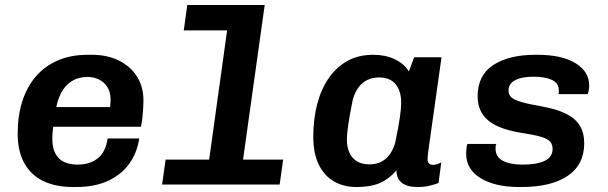

<svg xmlns="http://www.w3.org/2000/svg" viewBox="-20 -741 2440 771"><path d="M273 10Q204 10 154 -14Q104 -38 77.5 -86Q51 -134 51 -205Q51 -276 69.5 -334Q88 -392 123.5 -433.5Q159 -475 211.5 -498Q264 -521 332 -521H349Q411 -521 458 -497.5Q505 -474 530.5 -433Q556 -392 556 -338Q556 -325 555 -307Q554 -289 552 -270Q550 -251 546 -232H134L202 -277Q197 -254 193.5 -229.5Q190 -205 190 -185Q190 -146 203.5 -122.5Q217 -99 240 -89.5Q263 -80 291 -80Q342 -80 373.5 -106Q405 -132 412 -185H539Q531 -129 500 -85Q469 -41 415.5 -15.5Q362 10 284 10ZM203 -293 145 -311H422Q423 -322 423.5 -328.5Q424 -335 424 -341Q424 -371 411.5 -391Q399 -411 378 -421.5Q357 -432 332 -432Q295 -432 268 -415Q241 -398 225 -367Q209 -336 203 -293Z M806 0 892 -619H718L732 -721H1043L942 0ZM631 0 645 -100H1117L1103 0Z M1412 10Q1360 10 1321 -12.5Q1282 -35 1260 -80Q1238 -125 1238 -192Q1238 -262 1253.5 -322Q1269 -382 1299.5 -426.5Q1330 -471 1374.5 -496Q1419 -521 1479 -521Q1527 -521 1564.5 -503.5Q1602 -486 1622 -454L1643 -511H1753L1703 -157Q1699 -131 1698 -119.5Q1697 -108 1697 -99Q1697 -90 1703 -84.5Q1709 -79 1718 -79Q1726 -79 1734.5 -81.5Q1743 -84 1752 -89L1741 -6Q1725 0 1704 5Q1683 10 1657 10Q1615 10 1593.5 -7Q1572 -24 1572 -57Q1541 -21 1504 -5.5Q1467 10 1412 10ZM1463 -81Q1503 -81 1529 -103.5Q1555 -126 1567 -168Q1580 -230 1585.5 -268Q1591 -306 1591 -328Q1591 -376 1568.5 -403Q1546 -430 1503 -430Q1462 -430 1435 -406.5Q1408 -383 1396 -338Q1385 -283 1379 -243.5Q1373 -204 1373 -179Q1373 -152 1382.5 -129.5Q1392 -107 1412 -94Q1432 -81 1463 -81Z M2066 10Q1968 10 1910 -25.5Q1852 -61 1852 -123Q1852 -135 1853 -145Q1854 -155 1857 -163H1973Q1971 -159 1970.5 -155Q1970 -151 1970 -144Q1970 -111 1999 -95.5Q2028 -80 2079 -80Q2137 -80 2168 -95.5Q2199 -111 2199 -143Q2199 -161 2189 -172.5Q2179 -184 2151.5 -192Q2124 -200 2071 -208Q1980 -223 1939 -258.5Q1898 -294 1898 -354Q1898 -439 1961 -480Q2024 -521 2130 -521H2137Q2237 -521 2291.5 -487Q2346 -453 2346 -398Q2346 -389 2344.5 -380Q2343 -371 2340 -363H2223Q2224 -368 2224 -371Q2224 -374 2224 -379Q2224 -407 2196.5 -420Q2169 -433 2123 -433Q2075 -433 2048.5 -419Q2022 -405 2022 -377Q2022 -362 2032 -351.5Q2042 -341 2071.5 -332Q2101 -323 2159 -313Q2218 -302 2254.5 -283.5Q2291 -265 2308.5 -236Q2326 -207 2326 -166Q2326 -80 2260 -35Q2194 10 2073 10Z"/></svg>

Font: Chivo Mono SemiBold
Style: Italic
Weight: 600
Italic angle: -8.05°
Monospace: yes
Version: Version 1.008